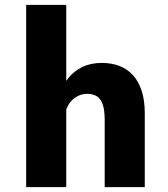

<svg xmlns="http://www.w3.org/2000/svg" viewBox="-20 -770 690 790"><path d="M87.6 0V-750H252.6V0ZM410.7 0V-277.6Q410.7 -315.6 403.1 -339Q395.4 -362.4 379.6 -373.1Q363.7 -383.9 339.1 -383.9Q320.4 -383.9 304.8 -377Q289.1 -370.2 277.2 -358.4Q265.2 -346.6 258 -332Q250.8 -317.3 248.9 -302L216.4 -320Q216.4 -353.4 227.5 -387Q238.6 -420.7 261.2 -448.9Q283.9 -477.1 318.3 -494.1Q352.6 -511.1 399.2 -511.1Q437.9 -511.1 470.1 -499.1Q502.4 -487.1 525.9 -461.9Q549.5 -436.7 562.6 -397.3Q575.7 -357.9 575.7 -303.1V0Z"/></svg>

Font: Trispace Thin
Style: Regular
Weight: 100
Designer: Tyler Finck
Foundry: Etcetera Type Company
Version: Version 1.210